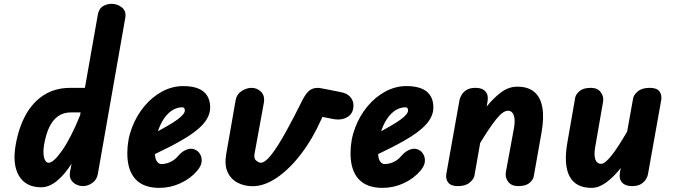

<svg xmlns="http://www.w3.org/2000/svg" viewBox="-20 -948 3428 978"><path d="M190 6Q111.5 6 76.8 -52.2Q42 -110.5 60 -210.5Q75.5 -299.5 112 -364.5Q148.5 -429.5 205.2 -465Q262 -500.5 339 -500.5H412.5L478.5 -874.5Q484 -904.5 504.5 -916.5Q525 -928.5 548.5 -928.5Q578 -928.5 601.2 -909.8Q624.5 -891 618 -856.5L478.5 -62.5Q473.5 -32 450 -16Q426.5 0 403 0Q387 0 370 -7.5Q353 -15 342.8 -30.8Q332.5 -46.5 336.5 -71L344.5 -114Q306 -54.5 267.2 -24.2Q228.5 6 190 6ZM228.5 -119Q240 -119 257.2 -134.5Q274.5 -150 296 -180.8Q317.5 -211.5 341 -256.8Q364.5 -302 388 -361L390.5 -375.5H342.5Q302 -375.5 274.2 -355Q246.5 -334.5 229.8 -297.5Q213 -260.5 204.5 -210.5Q198 -169.5 204.8 -144.2Q211.5 -119 228.5 -119Z M791.5 9Q710.5 9 669.5 -36Q628.5 -81 628.5 -167.5Q628.5 -235.5 651.8 -297Q675 -358.5 715 -406.5Q755 -454.5 806.2 -482Q857.5 -509.5 913 -509.5Q982 -509.5 1016.2 -481.8Q1050.5 -454 1050.5 -400.5Q1050.5 -378 1041.2 -356.5Q1032 -335 1013.2 -314.2Q994.5 -293.5 966.5 -272.8Q938.5 -252 901 -231Q878 -217.5 843.5 -199.8Q809 -182 769 -163Q769.5 -154.5 770.8 -147.8Q772 -141 774 -135.5Q778 -125.5 785.2 -119Q792.5 -112.5 802.5 -112.5Q825.5 -112.5 848.2 -123Q871 -133.5 888 -154.5Q910.5 -180.5 936.8 -188Q963 -195.5 984.5 -179.5Q995 -172 1002 -157Q1009 -142 1006.8 -122.2Q1004.5 -102.5 985.5 -79.5Q951 -38.5 899.5 -14.8Q848 9 791.5 9ZM784.5 -279.5Q798.5 -287 812 -294.8Q825.5 -302.5 839.5 -310.5Q867 -326.5 885 -340Q903 -353.5 912.2 -364.8Q921.5 -376 921.5 -385Q921.5 -391.5 918.8 -396.5Q916 -401.5 909.5 -401.5Q881.5 -401.5 857.5 -386.2Q833.5 -371 815 -343.5Q796.5 -316 784.5 -279.5Z M1267 0.5Q1225 0.5 1190.5 -17.2Q1156 -35 1139.2 -71.8Q1122.5 -108.5 1132.5 -164.5L1180.5 -439Q1186 -468.5 1211.2 -484.5Q1236.5 -500.5 1261 -500.5Q1290 -500.5 1310 -480.2Q1330 -460 1324 -424.5L1276.5 -164.5Q1272 -140 1285.5 -129.5Q1299 -119 1308 -119Q1330.5 -119 1362.5 -160.2Q1394.5 -201.5 1434.8 -273.8Q1475 -346 1521 -439Q1537 -470.5 1554.2 -485.5Q1571.5 -500.5 1600.5 -500.5Q1603.5 -500.5 1611 -499.2Q1618.5 -498 1642.2 -493.5Q1666 -489 1717 -478.5Q1748.5 -472.5 1764.5 -453.8Q1780.5 -435 1780.5 -411.5Q1780.5 -370 1749.8 -351.8Q1719 -333.5 1676 -342L1622 -352.5L1618.5 -344Q1573 -241.5 1513.8 -164Q1454.5 -86.5 1390.5 -43Q1326.5 0.5 1267 0.5Z M1928.5 9Q1847.5 9 1806.5 -36Q1765.5 -81 1765.5 -167.5Q1765.5 -235.5 1788.8 -297Q1812 -358.5 1852 -406.5Q1892 -454.5 1943.2 -482Q1994.5 -509.5 2050 -509.5Q2119 -509.5 2153.2 -481.8Q2187.5 -454 2187.5 -400.5Q2187.5 -378 2178.2 -356.5Q2169 -335 2150.2 -314.2Q2131.5 -293.5 2103.5 -272.8Q2075.5 -252 2038 -231Q2015 -217.5 1980.5 -199.8Q1946 -182 1906 -163Q1906.5 -154.5 1907.8 -147.8Q1909 -141 1911 -135.5Q1915 -125.5 1922.2 -119Q1929.5 -112.5 1939.5 -112.5Q1962.5 -112.5 1985.2 -123Q2008 -133.5 2025 -154.5Q2047.5 -180.5 2073.8 -188Q2100 -195.5 2121.5 -179.5Q2132 -172 2139 -157Q2146 -142 2143.8 -122.2Q2141.5 -102.5 2122.5 -79.5Q2088 -38.5 2036.5 -14.8Q1985 9 1928.5 9ZM1921.5 -279.5Q1935.5 -287 1949 -294.8Q1962.5 -302.5 1976.5 -310.5Q2004 -326.5 2022 -340Q2040 -353.5 2049.2 -364.8Q2058.5 -376 2058.5 -385Q2058.5 -391.5 2055.8 -396.5Q2053 -401.5 2046.5 -401.5Q2018.5 -401.5 1994.5 -386.2Q1970.5 -371 1952 -343.5Q1933.5 -316 1921.5 -279.5Z M2312.5 0Q2276.5 0 2262.8 -18.5Q2249 -37 2253.5 -62.5L2321 -440.5Q2323 -449 2330.5 -463.2Q2338 -477.5 2355.2 -489Q2372.5 -500.5 2402.5 -500.5Q2437 -500.5 2453 -482Q2469 -463.5 2463.5 -432L2459 -405.5Q2495 -450 2533.2 -478.2Q2571.5 -506.5 2615.5 -506.5Q2669.5 -506.5 2701.2 -480Q2733 -453.5 2742.5 -401.2Q2752 -349 2738 -270.5L2698.5 -48Q2696 -33 2677.2 -16.5Q2658.5 0 2620 0Q2585 0 2568.5 -22.2Q2552 -44.5 2556.5 -70L2597.5 -292.5Q2603 -322.5 2600.8 -342.8Q2598.5 -363 2590 -373.5Q2581.5 -384 2567.5 -384Q2541.5 -384 2506 -338.8Q2470.5 -293.5 2426 -220L2396.5 -52.5Q2394 -37 2373 -18.5Q2352 0 2312.5 0Z M2993.5 9Q2912 9 2881 -50.2Q2850 -109.5 2870.5 -225L2910 -451Q2913 -467.5 2932 -484Q2951 -500.5 2989.5 -500.5Q3024 -500.5 3040.2 -478.2Q3056.5 -456 3052 -430.5L3012.5 -203.5Q3004.5 -160 3012.2 -136.8Q3020 -113.5 3042.5 -113.5Q3061.5 -113.5 3095 -155.8Q3128.5 -198 3174.5 -278L3205 -447.5Q3207.5 -464 3228.5 -482.2Q3249.5 -500.5 3289.5 -500.5Q3326.5 -500.5 3339.5 -482Q3352.5 -463.5 3348 -438L3280.5 -60Q3279.5 -52 3271.8 -37.5Q3264 -23 3246.8 -11.5Q3229.5 0 3199 0Q3165 0 3148.8 -18.2Q3132.5 -36.5 3137.5 -68.5L3142 -92Q3103.5 -44 3066.2 -17.5Q3029 9 2993.5 9Z"/></svg>

Font: Edu AU VIC WA NT Hand
Style: Bold
Weight: 700
Version: Version 1.001